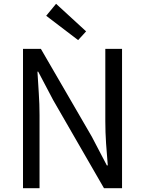

<svg xmlns="http://www.w3.org/2000/svg" viewBox="-20 -990 763 1010"><path d="M101 0V-733H195L463 -271L542 -120H547Q542 -175 538 -235Q534 -295 534 -352V-733H622V0H527L260 -463L181 -613H177Q180 -558 184 -500.5Q188 -443 188 -385V0ZM391 -779 223 -907 275 -970 433 -825Z"/></svg>

Font: Noto Sans TC
Style: Regular
Weight: 400
Designer: Ryoko NISHIZUKA  (kana, bopomofo & ideographs); Paul D. Hunt (Latin, Greek & Cyrillic); Sandoll Communications , Soo-you
Foundry: Adobe
Version: Version 2.004-H2;hotconv 1.0.118;makeotfexe 2.5.65603